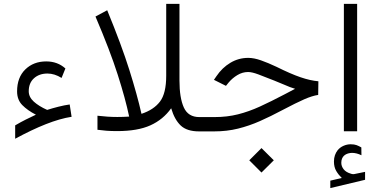

<svg xmlns="http://www.w3.org/2000/svg" viewBox="-20 -672 1926 982"><path d="M163.6 -85.4Q120.6 -107.4 94 -134.5Q67.4 -161.6 67.4 -204.6Q67.4 -275.9 109.4 -316.9Q151.4 -357.9 216.3 -357.9Q274.4 -357.9 314.5 -321.8L294.9 -273.4Q258.8 -295.9 222.7 -295.9Q180.7 -295.9 153.8 -271.7Q127 -247.6 127 -205.1Q127 -175.8 152.8 -152.3Q178.7 -128.9 221.2 -109.9Q249 -118.7 278.8 -126.2Q308.6 -133.8 336.4 -137.7L346.2 -74.7Q286.6 -65.4 214.4 -36.9Q142.1 -8.3 57.6 37.6V-30.8Q87.4 -48.3 111.6 -60.3Q135.7 -72.3 163.6 -85.4Z M528.3 -619.6Q601.6 -441.4 641.6 -314.2Q681.6 -187 703.6 -89.8Q766.1 -110.4 798.1 -152.3Q830.1 -194.3 830.1 -284.7V-652.3H897.9V-259.8Q897.9 -171.4 920.2 -122.3Q942.4 -73.2 999.5 -73.2H1017.1V0H998Q936 0 904.3 -30Q872.6 -60.1 855.5 -118.2Q814.5 -60.5 749.3 -31Q684.1 -1.5 579.1 -1.5Q548.3 -1.5 523.4 -3.4Q498.5 -5.4 478.5 -8.3V-80.1Q531.7 -73.7 580.1 -73.7Q609.9 -73.7 640.6 -75.7Q621.6 -166.5 582 -290.3Q542.5 -414.1 468.3 -587.4Z M1254.9 147.9 1317.4 85.4 1380.4 147.9 1317.4 210.4ZM997.6 0V-73.2H1077.1Q1141.6 -73.2 1197 -87.2Q1252.4 -101.1 1309.6 -127.2Q1366.7 -153.3 1435.5 -189.5L1489.3 -217.8Q1472.2 -223.1 1462.6 -226.8Q1453.1 -230.5 1436.8 -237.5Q1420.4 -244.6 1382.8 -259.8Q1333 -279.8 1300.8 -291.7Q1268.6 -303.7 1249 -303.7Q1220.2 -303.7 1194.3 -288.1Q1168.5 -272.5 1149.9 -250.5L1135.7 -232.9L1074.2 -263.7L1086.9 -282.2Q1116.2 -325.7 1158.2 -350.8Q1200.2 -376 1249.5 -376Q1278.8 -376 1314.9 -363.3Q1351.1 -350.6 1394.5 -330.1Q1467.3 -293.9 1517.1 -276.9Q1566.9 -259.8 1608.4 -256.3L1607.4 -186.5Q1577.1 -182.1 1536.4 -164.3Q1495.6 -146.5 1424.3 -108.9Q1364.7 -77.1 1309.6 -52.7Q1254.4 -28.3 1197.5 -14.2Q1140.6 0 1075.7 0Z M1728 238.3Q1711.4 222.2 1699.7 202.4Q1688 182.6 1688 154.3Q1688 136.2 1693.1 121.8Q1698.2 107.4 1707 96.2Q1719.2 81.5 1737.1 73.7Q1754.9 65.9 1773.4 65.9Q1792 65.9 1803.7 70.3Q1815.4 74.7 1828.1 82L1828.6 122.1Q1803.7 109.9 1780.3 109.9Q1771 109.9 1759.8 113Q1748.5 116.2 1739.7 124Q1733.4 129.9 1729.5 138.9Q1725.6 147.9 1725.6 160.6Q1725.6 178.2 1737.5 193.6Q1749.5 209 1774.4 216.3Q1776.4 216.8 1779.3 217.8Q1782.2 218.8 1786.1 218.8Q1789.6 218.8 1792 218.3L1847.2 207V247.6L1669.4 290V252ZM1738.8 -652.3H1806.6V-0.5H1738.8Z"/></svg>

Font: Vazir Light WOL
Style: Light-WOL
Weight: 300
Designer: Saber Rastikerdar
Foundry: Saber Rastikerdar
Version: Version 30.0.0